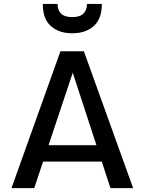

<svg xmlns="http://www.w3.org/2000/svg" viewBox="-20 -977 751 997"><path d="M39.6 0 293.9 -710.9H415.5L671.4 0H553.7L350.6 -621.1L364.7 -620.6L157.7 0ZM156.7 -137.7 182.1 -223.1H530.3L554.7 -137.7ZM355.5 -804.2Q285.6 -804.2 243.9 -841.8Q202.1 -879.4 202.1 -956.5H278.8Q278.8 -924.8 297.1 -906.5Q315.4 -888.2 355.5 -888.2Q395 -888.2 413.3 -906.5Q431.6 -924.8 431.6 -956.5H508.8Q508.8 -879.4 466.8 -841.8Q424.8 -804.2 355.5 -804.2Z"/></svg>

Font: Monda Medium
Style: Regular
Weight: 500
Designer: Vernon Adams
Foundry: Vernon Adams
Version: Version 2.200